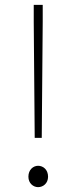

<svg xmlns="http://www.w3.org/2000/svg" viewBox="-20 -758 315 791"><path d="M123 -190H152L156 -668V-738H119V-668ZM137 13C158 13 178 -3 178 -30C178 -59 158 -75 137 -75C117 -75 97 -59 97 -30C97 -3 117 13 137 13Z"/></svg>

Font: Source Han Sans JP VF
Style: Regular
Weight: 250
Designer: Ryoko NISHIZUKA 西塚涼子 (kana, bopomofo & ideographs); Paul D. Hunt (Latin, Greek & Cyrillic); Sandoll Communications 산돌커뮤니
Foundry: Adobe
Version: Version 2.004;hotconv 1.0.118;makeotfexe 2.5.65603